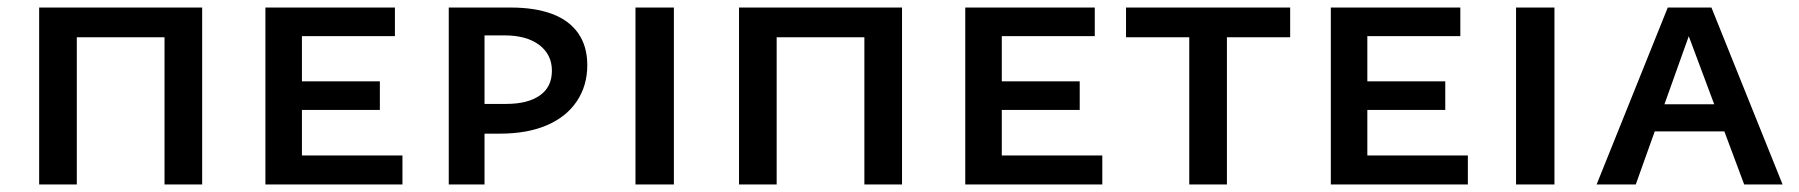

<svg xmlns="http://www.w3.org/2000/svg" viewBox="-20 -490 4779 510"><path d="M417 0V-470H517V0ZM84 0V-470H184V0ZM117 -391V-470H484V-391Z M685 0V-470H782V0ZM718 0V-77H1049V0ZM718 -198V-274H989V-198ZM718 -394V-470H1029V-394Z M1172 0V-470H1336Q1401 -470 1446.5 -453Q1492 -436 1516 -401.5Q1540 -367 1540 -317Q1540 -263 1512.5 -221.5Q1485 -180 1433 -157.5Q1381 -135 1308 -135H1220V-214H1325Q1382 -214 1414 -236.5Q1446 -259 1446 -302Q1446 -345 1412.5 -370.5Q1379 -396 1320 -396H1267V0Z M1668 0V-470H1770V0Z M2276 0V-470H2376V0ZM1943 0V-470H2043V0ZM1976 -391V-470H2343V-391Z M2544 0V-470H2641V0ZM2577 0V-77H2908V0ZM2577 -198V-274H2848V-198ZM2577 -394V-470H2888V-394Z M3139 0V-470H3239V0ZM2971 -391V-470H3407V-391Z M3515 0V-470H3612V0ZM3548 0V-77H3879V0ZM3548 -198V-274H3819V-198ZM3548 -394V-470H3859V-394Z M4007 0V-470H4109V0Z M4221 0 4410 -470H4526L4715 0H4613L4453 -428H4478L4325 0ZM4321 -141 4344 -213H4571L4605 -141Z"/></svg>

Font: Ysabeau SC SemiBold
Style: Regular
Weight: 600
Designer: Christian Thalmann (Catharsis Fonts)
Version: Version 2.001;gftools[0.9.30]; featfreeze: smcp